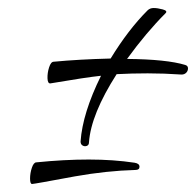

<svg xmlns="http://www.w3.org/2000/svg" viewBox="-20 -427 489 479"><path d="M442 -265Q449 -263 449 -256.5Q449 -250 444.5 -245.5Q440 -241 433 -241Q389 -244 348.5 -244Q308 -244 271 -242Q207 -142 202 -72Q202 -65 196.5 -63Q191 -61 186 -64Q181 -67 181 -74Q186 -145 232 -238Q194 -234 106 -219Q99 -218 98.5 -231.5Q98 -245 102.5 -259Q107 -273 114 -273Q177 -279 256 -281Q300 -353 348 -401Q354 -407 363.5 -407Q373 -407 386 -403.5Q399 -400 393 -394Q345 -346 297 -280Q396 -279 442 -265ZM71 -22Q140 -29 201.5 -29Q263 -29 316 -21Q328 -19 328 -11Q328 -3 318 -3Q246 -1 167 13Q65 32 60 32Q55 32 55 18.5Q55 5 59.5 -8.5Q64 -22 71 -22Z"/></svg>

Font: Arizonia
Style: Regular
Weight: 400
Designer: Robert E. Leuschke
Foundry: Robert E. Leuschke
Version: Version 1.003